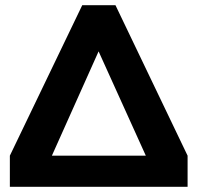

<svg xmlns="http://www.w3.org/2000/svg" viewBox="-20 -720 762 740"><path d="M18 0V-120L297 -700H425L703 -120V0ZM180 -120H542L360 -522Z"/></svg>

Font: Rethink Sans ExtraBold
Style: Regular
Weight: 800
Designer: The Rethink Sans project authors (Hans Thiessen). DM Sans designed by Colophon Foundry.
Foundry: Rethink Communications LLC
Version: Version 1.001